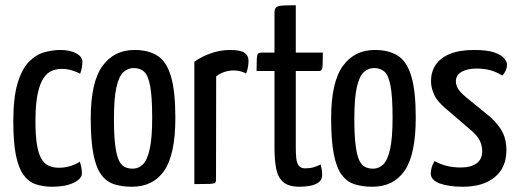

<svg xmlns="http://www.w3.org/2000/svg" viewBox="-20 -700 1973 730"><path d="M179.6 10Q143.4 10 115.8 0.5Q88.2 -8.9 69.1 -35.4Q50 -61.9 40.3 -110.7Q30.6 -159.6 30.6 -239Q30.6 -329 46.7 -383Q62.9 -437 89.5 -464.5Q116 -492 147.7 -501Q179.3 -510 210 -510Q245.2 -510 269.3 -497.4Q293.3 -484.8 293.3 -465Q293.3 -456.8 291.5 -444.8Q289.7 -432.9 284.7 -419.8Q272.7 -426.6 253.8 -432.3Q234.9 -438.1 214 -438.1Q197.1 -438.1 179.4 -431.7Q161.6 -425.3 147 -405.2Q132.4 -385 123.6 -345.2Q114.8 -305.4 114.8 -238.5Q114.8 -185.7 120.3 -151.2Q125.7 -116.8 136.8 -97.4Q147.8 -77.9 164.7 -70.1Q181.5 -62.2 204.4 -62.2Q228.5 -62.2 249.8 -69.4Q271.2 -76.6 283.5 -85.4Q287.8 -71.7 289.6 -61.3Q291.4 -51 291.4 -40.8Q291.4 -20.4 260.2 -5.2Q229 10 179.6 10Z M482 10Q444.1 10 414.6 0.7Q385.2 -8.6 365.1 -35.6Q345.1 -62.6 335.1 -114.1Q325 -165.6 325 -249.9Q325 -387.4 369.3 -448.7Q413.5 -510 491.4 -510Q544.3 -510 578.7 -488.1Q613 -466.3 629.8 -410.3Q646.7 -354.2 646.7 -252.5Q646.7 -112.8 604.7 -51.4Q562.6 10 482 10ZM484.3 -58.7Q506.3 -58.7 522.9 -74.5Q539.5 -90.3 549 -132.3Q558.6 -174.3 558.6 -252Q558.6 -331.8 551 -372.5Q543.4 -413.3 528 -427.3Q512.6 -441.3 488.5 -441.3Q466.2 -441.3 449.1 -425.6Q432 -409.9 422.6 -368Q413.2 -326.2 413.2 -248.1Q413.2 -186.6 418 -148.6Q422.7 -110.6 431.5 -91.4Q440.2 -72.2 453.9 -65.4Q467.5 -58.7 484.3 -58.7Z M719 0V-465.4Q748.2 -485.8 783.1 -497.9Q818.1 -510 855.2 -510Q894 -510 909.5 -499.4Q925 -488.8 925 -468.1Q925 -460.2 923 -446.8Q921 -433.4 915.7 -420.4Q905.4 -426.1 893.4 -429.2Q881.5 -432.2 868.2 -432.2Q851.4 -432.2 834 -426.7Q816.5 -421.1 801.9 -409.6L801.3 -16.5Q801.3 -8.2 797.8 -4.9Q794.4 -1.6 777.1 -0.8Q759.8 0 719 0Z M1119.2 10Q1076.6 10 1056.2 -8.3Q1035.8 -26.5 1029.7 -60.3Q1023.6 -94 1023.6 -138.8V-430H955.5Q955.5 -461.7 956.3 -476.5Q957.2 -491.2 961.1 -495.6Q965 -500 973.2 -500H1023.6V-652Q1023.6 -666.5 1030.3 -672.1Q1037 -677.7 1054.3 -678.9Q1071.6 -680 1104.6 -680V-500H1207.4Q1207.4 -468.6 1206.8 -453.7Q1206.1 -438.8 1202.7 -434.4Q1199.2 -430 1191 -430H1104.6V-139Q1104.6 -118.1 1106.3 -99.8Q1108 -81.4 1115.5 -70.7Q1123 -60 1140.6 -60Q1158.5 -60 1171.3 -63.7Q1184.2 -67.4 1199.3 -74.7Q1201.3 -66.9 1203.1 -56.9Q1204.9 -46.9 1204.9 -34.5Q1204.9 -16.5 1191.5 -6.7Q1178 3 1158.5 6.5Q1138.9 10 1119.2 10Z M1396 10Q1358.1 10 1328.6 0.7Q1299.2 -8.6 1279.1 -35.6Q1259.1 -62.6 1249.1 -114.1Q1239 -165.6 1239 -249.9Q1239 -387.4 1283.3 -448.7Q1327.5 -510 1405.4 -510Q1458.3 -510 1492.7 -488.1Q1527 -466.3 1543.8 -410.3Q1560.7 -354.2 1560.7 -252.5Q1560.7 -112.8 1518.7 -51.4Q1476.6 10 1396 10ZM1398.3 -58.7Q1420.3 -58.7 1436.9 -74.5Q1453.5 -90.3 1463 -132.3Q1472.6 -174.3 1472.6 -252Q1472.6 -331.8 1465 -372.5Q1457.4 -413.3 1442 -427.3Q1426.6 -441.3 1402.5 -441.3Q1380.2 -441.3 1363.1 -425.6Q1346 -409.9 1336.6 -368Q1327.2 -326.2 1327.2 -248.1Q1327.2 -186.6 1332 -148.6Q1336.7 -110.6 1345.5 -91.4Q1354.2 -72.2 1367.9 -65.4Q1381.5 -58.7 1398.3 -58.7Z M1739.9 10Q1686.6 10 1652.2 -2.5Q1617.9 -15 1617.9 -40.5Q1617.9 -50.1 1621 -62.3Q1624.2 -74.6 1632.4 -87.7Q1654.1 -75.3 1678.5 -69.3Q1703 -63.2 1731.7 -63.2Q1770.4 -63.2 1791.9 -78.8Q1813.4 -94.3 1813.4 -124.6Q1813.4 -145.1 1804.8 -164Q1796.2 -183 1773.1 -202.8L1676.2 -286Q1642.1 -314.3 1630.4 -340.6Q1618.7 -366.8 1618.7 -391.6Q1618.7 -426.6 1636.3 -453.2Q1653.9 -479.8 1690.3 -494.9Q1726.6 -510 1782.3 -510Q1833.7 -510 1860.6 -500.2Q1887.5 -490.4 1897.6 -477.5Q1907.7 -464.6 1907.7 -454Q1907.7 -432.8 1890.3 -412.7Q1867.5 -426.6 1843.9 -433Q1820.3 -439.4 1792 -439.4Q1756.4 -439.4 1734.8 -426.8Q1713.3 -414.2 1713.3 -390.7Q1713.3 -377.8 1720.6 -364.1Q1727.9 -350.5 1753.2 -329.4L1845.9 -253.7Q1878.7 -222.5 1892 -194.8Q1905.4 -167.1 1905.4 -129.1Q1905.4 -62.8 1861.1 -26.4Q1816.9 10 1739.9 10Z"/></svg>

Font: Yanone Kaffeesatz ExtraLight
Style: Regular
Weight: 200
Designer: Yanone (Cyrillic: Daniel Pouzeot, Huerta Tipografica, and Cyreal)
Foundry: Yanone
Version: Version 2.003